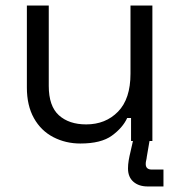

<svg xmlns="http://www.w3.org/2000/svg" viewBox="-20 -509 652 693"><path d="M270 9Q217 9 172.5 -14Q128 -37 102.5 -82.5Q77 -128 77 -193V-489H156V-199Q156 -126 192.5 -93Q229 -60 291 -60Q361 -60 406 -106Q451 -152 451 -243V-489H530V0H453V-83H439Q423 -48 384 -19.5Q345 9 270 9ZM513 164Q481 164 461.5 147Q442 130 442 99Q442 85 444.5 70Q447 55 451 39L463 -14H522L510 56Q509 65 507.5 70.5Q506 76 506 83Q506 103 528 103H570V164Z"/></svg>

Font: Space Grotesk Light
Style: Regular
Weight: 400
Version: Version 2.000